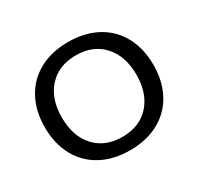

<svg xmlns="http://www.w3.org/2000/svg" viewBox="-120 -666 848 821"><g transform="rotate(-30 304.0 -255.0)"><path d="M36 -255Q36 -336 69 -396.5Q102 -457 162.5 -489.5Q223 -522 304 -522Q385 -522 445.5 -489.5Q506 -457 539 -396.5Q572 -336 572 -255Q572 -174 539 -113.5Q506 -53 445.5 -20.5Q385 12 304 12Q223 12 162.5 -20.5Q102 -53 69 -113.5Q36 -174 36 -255ZM488 -255Q488 -347 438.5 -401.5Q389 -456 304 -456Q219 -456 169.5 -401.5Q120 -347 120 -255Q120 -163 169.5 -108.5Q219 -54 304 -54Q389 -54 438.5 -108.5Q488 -163 488 -255Z"/></g></svg>

Font: Thasadith
Style: Bold
Weight: 700
Designer: Cadson Demak Co.,Ltd.
Foundry: Cadson Demak Co.,Ltd.
Version: Version 1.000; ttfautohint (v1.6)